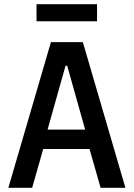

<svg xmlns="http://www.w3.org/2000/svg" viewBox="-20 -900 640 920"><path d="M462 0 409 -186H187L134 0H20L224 -698H377L581 0ZM302 -585H294L208 -279H388ZM155 -880H445V-798H155Z"/></svg>

Font: IBM Plaex Mono Medium
Style: Regular
Weight: 500
Designer: Mike Abbink, Paul van der Laan, Pieter van Rosmalen
Foundry: Bold Monday
Version: Version 2.003